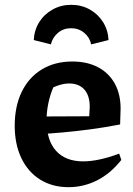

<svg xmlns="http://www.w3.org/2000/svg" viewBox="-20 -765 553 796"><path d="M264 11Q197 11 146.5 -20.5Q96 -52 68.5 -109.5Q41 -167 41 -244Q41 -324 70 -384Q99 -444 153 -477Q207 -510 280 -510Q341 -510 386 -486.5Q431 -463 455.5 -419Q480 -375 480 -315L478 -249Q410 -236 352.5 -228.5Q295 -221 240.5 -216Q186 -211 127 -208L128 -282L350 -283L352 -322Q352 -369 329.5 -394Q307 -419 266 -419Q250 -419 233.5 -414.5Q217 -410 201 -403Q187 -370 180 -335Q173 -300 173 -267Q173 -183 212.5 -139.5Q252 -96 325 -96Q388 -96 474 -128L483 -102Q439 -46 383 -17.5Q327 11 264 11ZM275 -745Q318 -745 352.5 -725.5Q387 -706 407.5 -673Q428 -640 430 -599L358 -581Q352 -610 329 -629Q306 -648 275 -648Q243 -648 220.5 -629Q198 -610 191 -581L120 -599Q122 -640 142.5 -673Q163 -706 198 -725.5Q233 -745 275 -745Z"/></svg>

Font: Piazzolla Thin ExtraBold
Style: Regular
Weight: 800
Version: Version 2.005